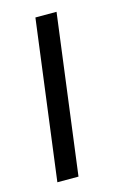

<svg xmlns="http://www.w3.org/2000/svg" viewBox="-89 -573 395 617"><g transform="rotate(-15 108.0 -265.0)"><path d="M23.9 0 92.8 -529.8H163.1L94.2 0Z"/></g></svg>

Font: Cooper Hewitt
Style: Book Italic
Weight: 706
Designer: Village Type and Design LLC
Foundry: Cooper Hewitt Smithsonian Design Museum
Version: 1.000